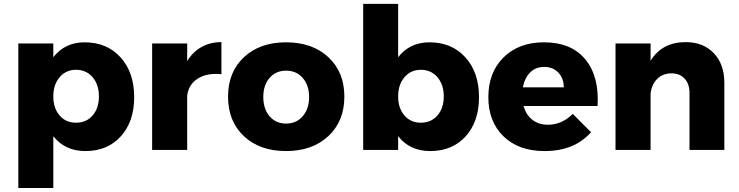

<svg xmlns="http://www.w3.org/2000/svg" viewBox="-20 -762 3755 976"><path d="M410.2 -546.9Q523.4 -546.9 592.8 -470.5Q662.1 -394 662.1 -268.1Q662.1 -144 594.2 -69.1Q526.4 5.9 414.1 5.9Q310.1 5.9 251 -69.8V193.8H73.2V-541H251V-471.2Q310.1 -546.9 410.2 -546.9ZM366.2 -138.2Q418.5 -138.2 450.7 -175Q482.9 -211.9 482.9 -272Q482.9 -332 450.7 -369.6Q418.5 -407.2 366.2 -407.2Q315.4 -407.2 283.2 -369.6Q251 -332 251 -272Q251 -211.9 283 -175Q314.9 -138.2 366.2 -138.2Z M931.6 -451.2Q959.5 -498 1004.2 -522.9Q1048.8 -547.9 1105.5 -547.9V-384.8Q1031.7 -392.1 985.1 -362.3Q938.5 -332.5 931.6 -275.9V0H753.4V-541H931.6Z M1434.1 -546.9Q1567.9 -546.9 1649.2 -471.2Q1730.5 -395.5 1730.5 -271Q1730.5 -146 1649.2 -70.1Q1567.9 5.9 1434.1 5.9Q1300.3 5.9 1219.7 -69.8Q1139.2 -145.5 1139.2 -271Q1139.2 -395.5 1220 -471.2Q1300.8 -546.9 1434.1 -546.9ZM1434.1 -402.8Q1382.3 -402.8 1350.3 -366Q1318.4 -329.1 1318.4 -269Q1318.4 -208.5 1350.3 -171.1Q1382.3 -133.8 1434.1 -133.8Q1486.3 -133.8 1518.8 -171.1Q1551.3 -208.5 1551.3 -269Q1551.3 -329.1 1518.8 -366Q1486.3 -402.8 1434.1 -402.8Z M2163.1 -546.9Q2276.4 -546.9 2345.7 -470.5Q2415 -394 2415 -268.1Q2415 -144 2347.2 -69.1Q2279.3 5.9 2167 5.9Q2063 5.9 2003.9 -69.8V0H1826.2V-742.2H2003.9V-471.2Q2063 -546.9 2163.1 -546.9ZM2119.1 -138.2Q2171.4 -138.2 2203.6 -175Q2235.8 -211.9 2235.8 -272Q2235.8 -332 2203.6 -369.6Q2171.4 -407.2 2119.1 -407.2Q2068.4 -407.2 2036.1 -369.6Q2003.9 -332 2003.9 -272Q2003.9 -211.9 2035.9 -175Q2067.9 -138.2 2119.1 -138.2Z M2744.6 -546.9Q2884.3 -546.9 2955.6 -460Q3026.9 -373 3017.6 -223.1H2641.6Q2654.3 -177.7 2686.5 -152.8Q2718.8 -127.9 2764.6 -127.9Q2836.4 -127.9 2891.6 -183.1L2984.4 -89.8Q2899.4 5.9 2748.5 5.9Q2616.7 5.9 2539.6 -68.8Q2462.4 -143.6 2462.4 -268.1Q2462.4 -394 2540 -470.5Q2617.7 -546.9 2744.6 -546.9ZM2637.7 -317.9H2845.7Q2845.7 -364.3 2818.1 -393.1Q2790.5 -421.9 2745.6 -421.9Q2703.1 -421.9 2675 -393.8Q2647 -365.7 2637.7 -317.9Z M3465.8 -547.9Q3554.7 -547.9 3608.4 -491.7Q3662.1 -435.5 3662.1 -340.8V0H3484.9V-290Q3484.9 -335.9 3460 -362.5Q3435.1 -389.2 3393.1 -389.2Q3348.6 -388.7 3320.6 -360.6Q3292.5 -332.5 3287.1 -286.1V0H3108.9V-541H3287.1V-453.1Q3345.2 -547.9 3465.8 -547.9Z"/></svg>

Font: Montserrat-Arabic
Style: Bold
Weight: 700
Designer: Mohamed Gaber
Foundry: Kief Type Foundry
Version: Version 5.008;PS 005.008;hotconv 1.0.88;makeotf.lib2.5.64775